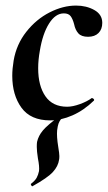

<svg xmlns="http://www.w3.org/2000/svg" viewBox="-20 -419 387 689"><path d="M24 -147Q24 -172 29 -202Q39 -260 74.5 -305Q110 -350 158 -374.5Q206 -399 253 -399Q290 -399 318.5 -383Q347 -367 347 -337Q347 -314 333.5 -300.5Q320 -287 296 -287Q272 -287 261 -299.5Q250 -312 246 -332Q241 -351 233.5 -361Q226 -371 209 -371Q179 -371 156 -334.5Q133 -298 123 -237Q117 -204 117 -174Q117 -111 143 -73.5Q169 -36 221 -36Q241 -36 267 -45.5Q293 -55 309 -67H310Q313 -67 316 -64Q319 -61 317 -58Q281 -23 240 -5Q199 13 160 13Q90 13 57 -32.5Q24 -78 24 -147ZM92 240Q106 229 111.5 219Q117 209 120 195Q122 179 116 149Q112 123 112 108Q112 96 113 90Q118 68 134 49Q150 30 192 -1L196 -3Q200 -3 201.5 0.5Q203 4 200 7Q193 16 190 24.5Q187 33 185 49Q183 71 189 108Q193 132 193 141Q193 150 192 154Q189 177 170 198Q151 219 97 249Q95 251 92 246Q89 241 92 240Z"/></svg>

Font: Cormorant Infant
Style: Bold Italic
Weight: 700
Italic angle: -10°
Designer: Christian Thalmann (Catharsis Fonts)
Foundry: Catharsis Fonts
Version: Version 4.000